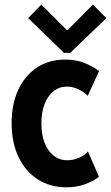

<svg xmlns="http://www.w3.org/2000/svg" viewBox="-20 -796 475 822"><path d="M264.6 5.9Q194.3 5.9 141.6 -28.1Q88.9 -62 59.3 -123.8Q29.8 -185.5 29.8 -269Q29.8 -351.1 58.6 -412.4Q87.4 -473.6 138.9 -507.3Q190.4 -541 259.3 -541Q304.7 -541 341.1 -526.6Q377.4 -512.2 404.3 -491.7L355.5 -385.7Q336.9 -404.8 313.2 -415Q289.6 -425.3 267.1 -425.3Q234.4 -425.3 209.7 -406Q185.1 -386.7 171.1 -351.3Q157.2 -315.9 157.2 -268.1Q157.2 -220.7 170.9 -185.1Q184.6 -149.4 209.5 -129.6Q234.4 -109.9 268.6 -109.9Q293.5 -109.9 318.1 -120.4Q342.8 -130.9 356.4 -147.9L403.8 -39.1Q377.9 -19 341.8 -6.6Q305.7 5.9 264.6 5.9ZM156.7 -776.4 266.1 -667H269.5L377.9 -776.4L435.1 -718.3L280.8 -569.8H253.9L100.6 -718.3Z"/></svg>

Font: Reddit Sans Condensed
Style: Bold
Weight: 700
Designer: Stephen Hutchings
Foundry: Reddit
Version: Version 1.014